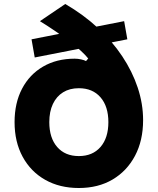

<svg xmlns="http://www.w3.org/2000/svg" viewBox="-20 -922 790 962"><path d="M375 20Q279 20 206.5 -21Q134 -62 93.5 -136.5Q53 -211 53 -310Q53 -406 90.5 -477.5Q128 -549 196 -588.5Q264 -628 354 -628Q370 -628 386 -624.5Q402 -621 411 -616L422 -629Q394 -664 329 -714Q264 -764 180 -816L307 -902Q398 -849 470 -782.5Q542 -716 592.5 -640Q643 -564 670 -483Q697 -402 697 -320Q697 -218 656.5 -141.5Q616 -65 544 -22.5Q472 20 375 20ZM227 -310Q227 -231 266.5 -185.5Q306 -140 375 -140Q444 -140 483.5 -185.5Q523 -231 523 -310Q523 -389 483.5 -434.5Q444 -480 375 -480Q329 -480 296 -459.5Q263 -439 245 -401Q227 -363 227 -310ZM138 -725 602 -816 618 -725 154 -634Z"/></svg>

Font: Martian Mono SemiExpanded ExtraBold
Style: Regular
Weight: 800
Width: 6
Designer: Roman Shamin
Foundry: Evil Martians
Version: Version 1.000